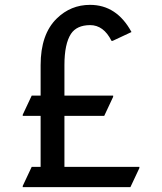

<svg xmlns="http://www.w3.org/2000/svg" viewBox="-20 -767 665 787"><path d="M73.2 0V-4.9L109.9 -83H146.5V-292H73.2V-296.9L109.9 -375H146.5V-500Q146.5 -627 212.9 -691.4Q270 -747.1 349.1 -747.1Q458.5 -747.1 519 -635.7L441.9 -599.6H437Q404.8 -664.1 349.1 -664.1Q294.4 -663.6 271 -628.4Q244.1 -587.4 244.1 -500V-375H443.8V-370.1L407.2 -292H244.1V-83H551.3V-78.1L514.6 0Z"/></svg>

Font: Nova Oval
Style: Book
Weight: 400
Version: Version 2.000